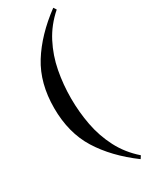

<svg xmlns="http://www.w3.org/2000/svg" viewBox="-233 -738 778 995"><g transform="rotate(-30 156.0 -240.0)"><path d="M287 213Q164 122 97.5 15Q31 -92 31 -240Q31 -388 97.5 -495Q164 -602 287 -693L298 -676Q235 -621 198.5 -550.5Q162 -480 147 -401Q132 -322 132 -240Q132 -158 147 -79Q162 0 198.5 70.5Q235 141 298 196Z"/></g></svg>

Font: El Messiri Medium
Style: Regular
Weight: 500
Designer: Mohamed Gaber
Foundry: Kief Type Foundry
Version: Version 2.020; ttfautohint (v1.8.3)